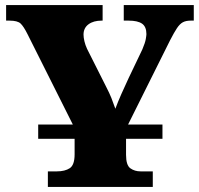

<svg xmlns="http://www.w3.org/2000/svg" viewBox="-20 -734 783 754"><path d="M168 0V-61H203Q235 -61 254 -73.5Q273 -86 273 -128V-189H130V-245H266L88 -600Q73 -630 61 -641.5Q49 -653 17 -653H4V-714H383V-653H379Q347 -653 327.5 -638.5Q308 -624 308 -598Q308 -587 311.5 -572Q315 -557 322 -542L396 -395Q410 -368 417.5 -349Q425 -330 433 -307Q443 -334 456.5 -364.5Q470 -395 485 -427L539 -540Q550 -566 552.5 -580.5Q555 -595 555 -600Q555 -629 538 -641Q521 -653 485 -653H466V-714H741V-653H729Q710 -653 698 -646.5Q686 -640 675 -623.5Q664 -607 648 -576L483 -245H618V-189H475V-126Q475 -85 492 -73Q509 -61 532 -61H580V0Z"/></svg>

Font: Noto Serif Black
Style: Regular
Weight: 900
Designer: Monotype Design Team
Foundry: Monotype Imaging Inc.
Version: Version 2.014; ttfautohint (v1.8.4.7-5d5b)